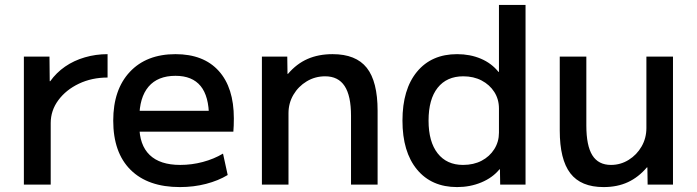

<svg xmlns="http://www.w3.org/2000/svg" viewBox="-20 -750 2831 780"><path d="M77 0V-520H181L182 -420H184Q209 -455 244.5 -479.5Q280 -504 324.5 -517Q369 -530 417 -530V-435Q353 -435 300.5 -410Q248 -385 217 -343Q186 -301 186 -250V0Z M711 10Q581 10 510.5 -60Q440 -130 440 -260Q440 -386 507.5 -458Q575 -530 693 -530Q807 -530 868.5 -462Q930 -394 930 -269Q930 -256 929.5 -240Q929 -224 928 -215H500V-300H846L829 -274Q829 -359 795 -400.5Q761 -442 693 -442Q621 -442 583.5 -398Q546 -354 546 -270V-240Q546 -161 588 -120.5Q630 -80 712 -80Q759 -80 804 -92Q849 -104 886 -126L905 -39Q867 -16 817 -3Q767 10 711 10Z M1044 0V-520H1147L1148 -450H1150Q1185 -491 1229.5 -510.5Q1274 -530 1331 -530Q1426 -530 1470 -474.5Q1514 -419 1514 -300V0H1406V-280Q1406 -361 1380 -400.5Q1354 -440 1301 -440Q1260 -440 1226 -419.5Q1192 -399 1172 -365Q1152 -331 1152 -290V0Z M1837 10Q1733 10 1674 -61.5Q1615 -133 1615 -260Q1615 -387 1674 -458.5Q1733 -530 1837 -530Q1890 -530 1933.5 -511.5Q1977 -493 2005 -458H2007V-730H2115V0H2012L2011 -62H2009Q1981 -28 1935.5 -9Q1890 10 1837 10ZM1861 -80Q1904 -80 1936.5 -97Q1969 -114 1988 -144Q2007 -174 2007 -211V-309Q2007 -347 1988 -376.5Q1969 -406 1936.5 -423Q1904 -440 1862 -440Q1795 -440 1758 -393.5Q1721 -347 1721 -260Q1721 -174 1758 -127Q1795 -80 1861 -80Z M2432 10Q2340 10 2297 -46Q2254 -102 2254 -220V-520H2362V-240Q2362 -158 2386.5 -119Q2411 -80 2462 -80Q2501 -80 2534 -100.5Q2567 -121 2586.5 -155Q2606 -189 2606 -230V-520H2714V0H2611L2610 -70H2608Q2574 -30 2531 -10Q2488 10 2432 10Z"/></svg>

Font: M PLUS 2 Thin Medium
Style: Regular
Weight: 500
Version: Version 1.001